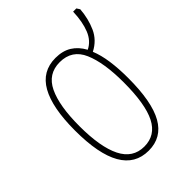

<svg xmlns="http://www.w3.org/2000/svg" viewBox="-190 -705 798 798"><g transform="rotate(-45 209.0 -305.5)"><path d="M357 -264Q357 -124 319 -57Q281 10 204 10Q46 10 46 -266Q46 -400 84.5 -468.5Q123 -537 202 -537Q244 -537 273 -519Q302 -501 321 -466Q356 -483 372 -523Q388 -563 390 -621H409L418 -607Q414 -555 394.5 -511.5Q375 -468 330 -445Q344 -411 350.5 -365.5Q357 -320 357 -264ZM72 -266Q72 -143 104 -79Q136 -15 203 -15Q269 -15 300 -76Q331 -137 331 -265Q331 -380 302.5 -446Q274 -512 202 -512Q133 -512 102.5 -448.5Q72 -385 72 -266Z"/></g></svg>

Font: Noto Sans ExtraCondensed Thin
Style: Regular
Weight: 100
Width: 2
Designer: Monotype Design Team
Foundry: Monotype Imaging Inc.
Version: Version 2.013; ttfautohint (v1.8.4.7-5d5b)